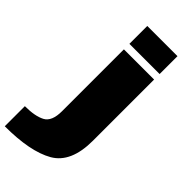

<svg xmlns="http://www.w3.org/2000/svg" viewBox="-398 -845 1135 1135"><g transform="rotate(45 169.0 -277.5)"><path d="M-85.5 230Q126 230 234.8 167.8Q343.5 105.5 343.5 -78.5V-589.5H91V-72.5Q91 13 45.2 37.5Q-0.5 62 -85.5 62ZM91 -785V-635.5H343.5V-785Z"/></g></svg>

Font: Anybody Expanded Black
Style: Regular
Weight: 900
Width: 7
Designer: Tyler Finck
Foundry: Etcetera Type Company
Version: Version 1.113;gftools[0.9.25]